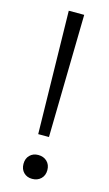

<svg xmlns="http://www.w3.org/2000/svg" viewBox="-113 -741 449 793"><g transform="rotate(15 112.0 -345.0)"><path d="M78 -700H144L134 -175H88ZM61 -41Q61 -64 75 -78Q89 -92 111 -92Q134 -92 148.5 -78Q163 -64 163 -41Q163 -18 148.5 -4Q134 10 111 10Q89 10 75 -4Q61 -18 61 -41Z"/></g></svg>

Font: Sarabun ExtraLight
Style: Regular
Weight: 275
Designer: Suppakit Chalermlarp | Katatrad Co.,Ltd.
Foundry: Cadson Demak Co.,Ltd.
Version: Version 1.000; ttfautohint (v1.6)